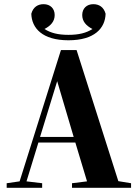

<svg xmlns="http://www.w3.org/2000/svg" viewBox="-20 -900 660 920"><path d="M12 0H182V-22L107 -31L164 -217H341L397 -31L325 -22V0H608V-22L547 -32L347 -660H272L74 -31L12 -22ZM172 -244 254 -511 333 -244ZM308 -707C433 -707 484 -765 486 -834C477 -867 454 -880 427 -880C395 -880 374 -859 374 -828C374 -798 392 -777 423 -761C393 -742 358 -733 308 -733C258 -733 223 -742 193 -761C224 -777 242 -798 242 -828C242 -859 221 -880 189 -880C162 -880 139 -867 130 -834C132 -765 183 -707 308 -707Z"/></svg>

Font: Source Serif 4 Display
Style: Bold
Weight: 700
Designer: Frank Grießhammer
Foundry: Adobe Systems Incorporated
Version: Version 4.004;hotconv 1.0.117;makeotfexe 2.5.65602